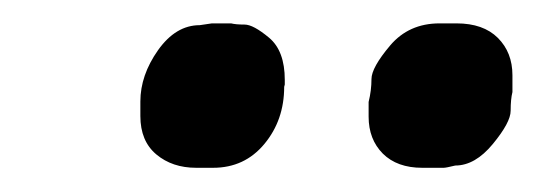

<svg xmlns="http://www.w3.org/2000/svg" viewBox="-20 -629 453 161"><path d="M218.8 -562V-558.1L218.3 -556.2Q218.3 -528.3 201.7 -508.3Q185.1 -488.3 158.7 -488.3H144.5Q124.5 -488.3 111.1 -499.5Q97.7 -510.7 97.7 -531.7V-543.9Q97.7 -565.9 112.5 -586.9Q127.4 -607.9 147.5 -607.9L157.7 -609.4H173.8Q177.7 -608.4 185.1 -608.4Q192.4 -608.4 205.6 -597.4Q218.8 -586.4 218.8 -562ZM409.7 -565.9V-551.8Q408.2 -545.9 408.2 -536.1Q408.2 -526.4 393.3 -508.3Q378.4 -490.2 361.8 -490.2Q354 -488.3 352.1 -488.3H334Q313 -488.3 301 -500.2Q289.1 -512.2 289.1 -531.2V-543.5Q291.5 -553.2 291.5 -562.7Q291.5 -572.3 307.1 -590.8Q322.8 -609.4 348.6 -609.4H362.8Q385.3 -609.4 397.5 -597.2Q409.7 -585 409.7 -565.9Z"/></svg>

Font: Averia Sans Libre
Style: Bold Italic
Weight: 700
Italic angle: -6.90001°
Version: Version 1.002